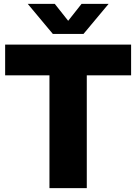

<svg xmlns="http://www.w3.org/2000/svg" viewBox="-20 -970 702 990"><path d="M235 0V-581.5H6.5V-740H656V-581.5H427.5V0ZM252.5 -795 123 -950H262.5L345.5 -845H317.5L400.5 -950H540L410.5 -795Z"/></svg>

Font: Encode Sans SC ExtraBold
Style: Regular
Weight: 800
Version: Version 3.002